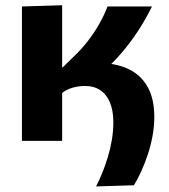

<svg xmlns="http://www.w3.org/2000/svg" viewBox="-20 -523 629 713"><path d="M336.7 169.3Q348.8 146.2 360.1 118.3Q371.3 90.5 380.7 59.4Q390.1 28.3 395.5 -4.2Q400.9 -36.8 400.9 -68.9Q400.9 -112 388.4 -142.2Q375.9 -172.4 352.3 -188.1Q328.8 -203.8 295.9 -203.8Q281.3 -203.8 266.2 -201.2Q251.1 -198.6 237.1 -193.1Q223.1 -187.5 210.8 -178.1Q210.8 -129.4 210.8 -87.8Q210.8 -46.3 210.8 0H61.5Q61.5 -53.7 61.5 -103.8Q61.5 -154 61.5 -216V-266Q61.5 -314 61.5 -352.9Q61.5 -391.8 61.5 -427.1Q61.5 -462.4 61.5 -499L210.8 -503.5Q210.8 -450.2 210.8 -398.4Q210.8 -346.6 210.8 -290.9V-272.2Q221.8 -276.9 233.5 -281.2Q245.3 -285.4 257.3 -288.9L271.5 -278Q282.8 -281.3 295 -283.7Q307.2 -286.1 319.9 -287.6Q332.6 -289.1 345.2 -289.1Q407.5 -289.1 454.2 -268Q500.9 -247 526.9 -202.6Q553 -158.3 553 -88.1Q553 -53 546.3 -17.4Q539.7 18.3 528.6 51.7Q517.4 85.1 504.1 114Q490.8 143 477.3 165ZM273.4 -217.2 198.6 -258.6 248.1 -307.4Q279.6 -336.4 304.7 -368.6Q329.8 -400.9 348.6 -434.1Q367.3 -467.3 379.4 -499H544.4Q534.5 -478.8 521.7 -456Q509 -433.3 493 -408.6Q476.9 -384 457.3 -358.3Q437.7 -332.6 413.9 -306.7Q390 -280.7 361.6 -255.1Z"/></svg>

Font: Commissioner Thin
Style: Regular
Weight: 100
Designer: Kostas Bartsokas
Foundry: Kostas Bartsokas
Version: Version 1.001;gftools[0.9.23]